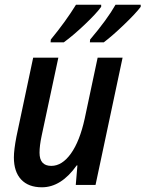

<svg xmlns="http://www.w3.org/2000/svg" viewBox="-20 -786 618 816"><path d="M39 -117Q39 -149 50 -206L121 -541H228L157 -209Q148 -167 148 -137Q148 -81 198 -81Q244 -81 281.5 -133.5Q319 -186 340 -282L395 -541H501L386 0H302L309 -83H306Q240 10 158 10Q101 10 70 -23Q39 -56 39 -117ZM196 -618Q260 -696 303 -766H410V-757Q390 -729 340.5 -682Q291 -635 251 -606H195ZM363 -618Q436 -704 471 -766H578V-757Q557 -729 507.5 -681.5Q458 -634 421 -606H362Z"/></svg>

Font: Noto Sans UI NarrowMedium
Style: Italic
Weight: 500
Width: 4
Italic angle: -12°
Designer: Monotype Design Team
Foundry: Monotype Imaging Inc.
Version: Version 1.001